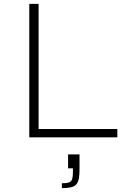

<svg xmlns="http://www.w3.org/2000/svg" viewBox="-20 -708 671 990"><path d="M131 0V-688H179V-43H585V0ZM299 262V237Q325 237 337 232Q349 227 352.5 214Q356 201 356 177V160H331V88H390V165Q390 194 386.5 213Q383 232 373 243Q363 254 345 258Q327 262 299 262Z"/></svg>

Font: Saira Expanded ExtraLight
Style: Regular
Weight: 250
Width: 7
Designer: Hector Gatti with collaboration of the Omnibus-Type team
Foundry: Omnibus-Type
Version: Version 1.101